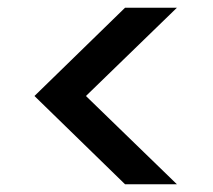

<svg xmlns="http://www.w3.org/2000/svg" viewBox="-20 -611 550 496"><path d="M303 -135 69 -363 303 -591H437L202 -363L437 -135Z"/></svg>

Font: Ultramarine Medium
Style: Regular
Weight: 500
Designer: Colophon Foundry, Jonny Pinhorn
Foundry: Colophon Foundry
Version: Version 1.200; ttfautohint (v1.8.3)